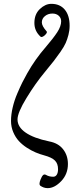

<svg xmlns="http://www.w3.org/2000/svg" viewBox="-20 -745 381 995"><path d="M227.1 230Q206.1 230 188 216.8Q180.7 209.5 189.9 186Q196.8 168.5 203.1 162.6Q209.5 156.7 217.8 161.1Q233.9 170.9 255.9 170.9Q267.6 170.9 274.2 160.4Q280.8 149.9 280.8 131.8Q280.8 103 264.6 86.9Q248.5 70.8 209 60.1Q186.5 54.2 164.6 44.9Q142.6 35.6 118.9 20.3Q95.2 4.9 77.6 -14.2Q60.1 -33.2 48.6 -60.3Q37.1 -87.4 37.1 -118.2Q37.1 -151.4 45.7 -188Q54.2 -224.6 69.6 -260.5Q85 -296.4 95.5 -317.4Q106 -338.4 121.1 -365.2Q162.6 -439 217.8 -502Q256.3 -546.9 276.6 -577.9Q296.9 -608.9 296.9 -634.8Q296.9 -652.3 284.2 -663.6Q271.5 -674.8 252 -674.8Q229 -674.8 212.9 -661.6Q196.8 -648.4 196.8 -628.9Q196.8 -610.4 221.2 -583Q225.6 -579.1 219.5 -570.3Q213.4 -561.5 203.9 -556.2Q194.3 -550.8 189.9 -555.2Q158.2 -584 158.2 -626Q158.2 -671.4 186.5 -698.2Q214.8 -725.1 246.1 -725.1Q290.5 -725.1 315.7 -695.1Q340.8 -665 340.8 -611.8Q340.8 -587.4 334.7 -564.2Q328.6 -541 320.6 -522.5Q312.5 -503.9 293 -475.8Q273.4 -447.8 258.5 -428.7Q243.7 -409.7 211.9 -371.1Q163.6 -313 117.2 -237.1Q70.8 -161.1 70.8 -126Q70.8 -86.9 112.8 -57.9Q154.8 -28.8 234.9 -12.2Q282.2 -3.4 307.1 28.6Q332 60.5 332 105Q332 157.2 297.4 193.6Q262.7 230 227.1 230Z"/></svg>

Font: Junicode SmCond
Style: Italic
Weight: 400
Width: 4
Italic angle: -11°
Designer: Peter S. Baker
Version: Version 2.206